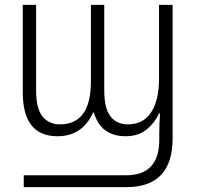

<svg xmlns="http://www.w3.org/2000/svg" viewBox="-20 -552 817 792"><path d="M78 220H501Q692 220 692 19V-532H636V-226Q636 -140 604 -89.5Q572 -39 507 -39Q462 -39 436 -71.5Q410 -104 410 -180V-532H355V-216Q355 -39 227 -39Q182 -39 155.5 -71.5Q129 -104 129 -177V-532H74V-171Q74 10 217 10Q320 10 364 -88H367Q396 10 498 10Q551 10 585 -18Q619 -46 636 -84H640Q637 -42 637 -1V25Q637 171 500 171H78Z"/></svg>

Font: Noto Sans UI SemiCondensed Light
Style: Regular
Weight: 300
Width: 4
Designer: Monotype Design Team
Foundry: Monotype Imaging Inc.
Version: Version 1.901